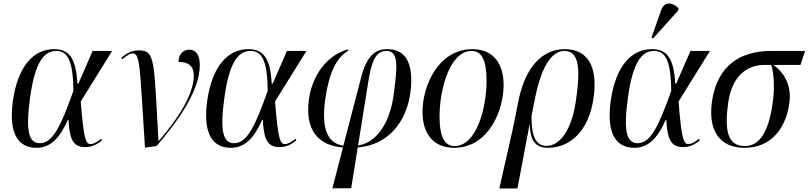

<svg xmlns="http://www.w3.org/2000/svg" viewBox="-20 -823 4557 1082"><path d="M186 10C272 10 323 -58 362 -147H366C372 -34 394 6 461 6C505 6 535 -16 555 -32L550 -41C537 -30 510 -11 491 -11C464 -11 452 -35 435 -251L612 -536H502L422 -352H416C409 -505 362 -546 284 -546C169 -546 81 -450 53 -257C26 -65 86 10 186 10ZM204 -16C142 -16 123 -85 150 -276C177 -470 227 -536 296 -536C363 -536 391 -480 394 -312C321 -106 276 -16 204 -16Z M797 9 862 0C964 -118 1106 -302 1106 -455C1106 -517 1082 -543 1046 -543C1015 -543 986 -520 986 -474C1039 -474 1072 -454 1072 -397C1072 -292 985 -156 875 -29H873C847 -478 857 -539 763 -539C726 -539 696 -526 664 -497L669 -489C697 -512 713 -522 727 -522C770 -522 767 -458 797 9Z M1281 10C1367 10 1418 -58 1457 -147H1461C1467 -34 1489 6 1556 6C1600 6 1630 -16 1650 -32L1645 -41C1632 -30 1605 -11 1586 -11C1559 -11 1547 -35 1530 -251L1707 -536H1597L1517 -352H1511C1504 -505 1457 -546 1379 -546C1264 -546 1176 -450 1148 -257C1121 -65 1181 10 1281 10ZM1299 -16C1237 -16 1218 -85 1245 -276C1272 -470 1322 -536 1391 -536C1458 -536 1486 -480 1489 -312C1416 -106 1371 -16 1299 -16Z M1853 238H1959L1996 8C2165 -5 2268 -132 2292 -296C2313 -450 2277 -546 2162 -546C2091 -546 2045 -505 2014 -382L1915 -2C1813 -17 1793 -120 1813 -265C1835 -416 1877 -499 1943 -538L1940 -545C1812 -507 1739 -388 1721 -265C1697 -92 1772 -2 1913 8ZM2058 -378C2080 -512 2115 -536 2159 -536C2227 -536 2220 -447 2198 -286C2179 -149 2116 -23 1998 -3Z M2539 10C2733 10 2818 -200 2818 -343C2818 -487 2740 -546 2643 -546C2450 -546 2361 -340 2361 -193C2361 -56 2434 10 2539 10ZM2542 0C2489 0 2457 -45 2457 -167C2457 -319 2515 -536 2637 -536C2694 -536 2722 -486 2722 -367C2722 -219 2667 0 2542 0Z M2794 239H2896L2964 -120H2966C2967 -20 3007 10 3068 10C3189 10 3299 -81 3325 -272C3351 -455 3287 -546 3162 -546C3039 -546 2942 -449 2903 -261L2869 -93ZM3061 -1C3005 -1 2975 -43 2975 -170L2995 -268C3032 -456 3093 -536 3160 -536C3237 -536 3254 -454 3227 -265C3201 -76 3128 -1 3061 -1Z M3660 -606 3802 -764 3804 -776C3773 -810 3724 -818 3706 -766L3651 -610ZM3555 10C3641 10 3692 -58 3731 -147H3735C3741 -34 3763 6 3830 6C3874 6 3904 -16 3924 -32L3919 -41C3906 -30 3879 -11 3860 -11C3833 -11 3821 -35 3804 -251L3981 -536H3871L3791 -352H3785C3778 -505 3731 -546 3653 -546C3538 -546 3450 -450 3422 -257C3395 -65 3455 10 3555 10ZM3573 -16C3511 -16 3492 -85 3519 -276C3546 -470 3596 -536 3665 -536C3732 -536 3760 -480 3763 -312C3690 -106 3645 -16 3573 -16Z M4175 10C4328 10 4409 -102 4428 -241C4443 -343 4398 -414 4339 -457H4491L4517 -536H4326C4164 -536 4022 -464 3992 -249C3970 -88 4035 10 4175 10ZM4178 0C4082 0 4061 -83 4084 -246C4108 -414 4209 -457 4285 -457H4326C4338 -425 4349 -345 4334 -240C4311 -76 4258 0 4178 0Z"/></svg>

Font: Noto Serif Display SemiCondensed
Style: Italic
Weight: 400
Width: 4
Italic angle: -12°
Designer: Monotype Design Team
Foundry: Monotype Imaging Inc.
Version: Version 2.009